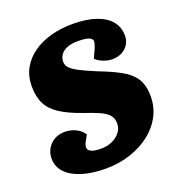

<svg xmlns="http://www.w3.org/2000/svg" viewBox="-132 -827 888 951"><g transform="rotate(-20 312.5 -351.0)"><path d="M596 -247Q596 -191 571 -143.5Q546 -96 501 -61Q456 -26 396 -6Q336 14 265 14Q195 14 141.5 -2.5Q88 -19 58.5 -50Q29 -81 29 -125Q29 -166 58 -196.5Q87 -227 136 -227Q166 -227 193.5 -213.5Q221 -200 234 -177L219 -150Q209 -134 208.5 -119Q208 -104 224.5 -95.5Q241 -87 278 -87Q309 -87 335 -98.5Q361 -110 377.5 -130.5Q394 -151 394 -178Q394 -204 379.5 -221.5Q365 -239 334 -253Q303 -267 252 -284Q181 -309 139 -336.5Q97 -364 78 -401.5Q59 -439 59 -494Q59 -548 82 -589Q105 -630 145.5 -658.5Q186 -687 239.5 -701.5Q293 -716 353 -716Q425 -716 475.5 -699Q526 -682 552.5 -650Q579 -618 579 -573Q579 -535 551.5 -509.5Q524 -484 480 -484Q458 -484 433 -494Q408 -504 395 -518L416 -564Q423 -581 425.5 -595Q428 -609 412 -618Q396 -627 347 -627Q317 -627 294.5 -618.5Q272 -610 259.5 -593.5Q247 -577 247 -555Q247 -538 259 -524Q271 -510 302 -493.5Q333 -477 389 -454Q457 -428 503.5 -402.5Q550 -377 573 -341.5Q596 -306 596 -247Z"/></g></svg>

Font: Literata Black
Style: Italic
Weight: 900
Italic angle: -2°
Designer: Latin by Veronika Burian and Jose Scaglione. Greek by Irene Vlachou. Cyrillic by Vera Evstafieva
Foundry: TypeTogether
Version: Version 3.002